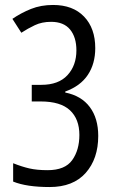

<svg xmlns="http://www.w3.org/2000/svg" viewBox="-20 -744 469 774"><path d="M364 -550Q364 -487 334 -442Q304 -397 243 -375V-371Q308 -358 342 -312.5Q376 -267 376 -196Q376 -104 325.5 -47Q275 10 180 10Q87 10 33 -12V-86Q68 -72 98.5 -65Q129 -58 172 -58Q242 -58 271 -98.5Q300 -139 300 -200Q300 -264 262 -299.5Q224 -335 144 -335H108V-402H147Q216 -402 252 -441Q288 -480 288 -541Q288 -594 262.5 -625Q237 -656 186 -656Q149 -656 120.5 -642.5Q92 -629 66 -612L30 -668Q65 -692 105 -708Q145 -724 194 -724Q274 -724 319 -677Q364 -630 364 -550Z"/></svg>

Font: Noto Sans Sinhala UI ExtraCondensed
Style: Regular
Weight: 400
Width: 2
Designer: Jelle Bosma - Monotype Design Team
Foundry: Monotype Imaging Inc.
Version: Version 2.006; ttfautohint (v1.8.4.7-5d5b)